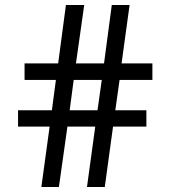

<svg xmlns="http://www.w3.org/2000/svg" viewBox="-20 -741 680 766"><path d="M283 -488H395L426 -721H497L465 -488H588V-422H457L440 -301H564V-236H431L398 5H327L360 -236H249L215 5H145L178 -236H52V-301H187L203 -422H78V-488H212L243 -721H316ZM274 -422 258 -301H369L386 -422Z"/></svg>

Font: Rosario Light Light
Style: Regular
Weight: 300
Version: Version 1.101; ttfautohint (v1.8.1.43-b0c9)